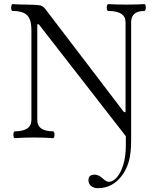

<svg xmlns="http://www.w3.org/2000/svg" viewBox="-20 -686 770 958"><path d="M421.4 212.9Q421.4 198.7 429 192.1Q436.5 185.5 452.1 185.5Q471.7 185.5 491.7 203.6Q510.7 221.2 522.5 221.2Q543.9 221.2 563.7 198.2Q583.5 175.3 595.7 134Q607.9 92.8 607.9 40V-6.3L173.8 -564.5H166V-87.9Q166 -30.8 245.1 -30.8Q248 -30.8 250 -25.9Q252 -21 252 -14.2Q252 -7.3 250 -2Q248 3.4 245.1 3.4Q200.7 0 149.4 0Q98.1 0 53.7 3.4Q50.3 3.4 48.6 -1.5Q46.9 -6.3 46.9 -13.2Q46.9 -20 48.8 -25.4Q50.8 -30.8 53.7 -30.8Q136.7 -30.8 136.7 -87.9V-534.7Q136.7 -570.3 127.7 -591.3Q118.7 -612.3 98.1 -621.8Q77.6 -631.3 42.5 -631.3Q39.1 -631.3 37.4 -636.2Q35.6 -641.1 35.6 -647.9Q35.6 -654.8 37.6 -660.2Q39.6 -665.5 42.5 -665.5Q71.3 -663.1 110.8 -663.1Q131.3 -663.1 153.1 -661.9Q174.8 -660.6 182.1 -658.7Q194.8 -655.3 206.1 -641.1L598.6 -126.5H606.4V-575.2Q606.4 -631.3 520 -631.3Q516.6 -631.3 514.6 -636.2Q512.7 -641.1 512.7 -647.9Q512.7 -655.3 514.6 -660.4Q516.6 -665.5 520 -665.5Q558.1 -663.1 610.4 -663.1Q663.1 -663.1 700.7 -665.5Q703.6 -665.5 705.6 -660.9Q707.5 -656.2 707.5 -649.4Q707.5 -642.1 705.6 -636.7Q703.6 -631.3 700.7 -631.3Q634.3 -631.3 634.3 -575.2V16.1Q634.3 81.5 621.8 122.6Q609.4 163.6 585 194.3Q563 222.7 533.7 237.8Q504.4 252.9 468.3 252.9Q447.3 252.9 434.3 241.7Q421.4 230.5 421.4 212.9Z"/></svg>

Font: JuniusX Light
Style: Regular
Weight: 300
Designer: Peter S. Baker
Foundry: Briery Creek Software
Version: Version 1.008